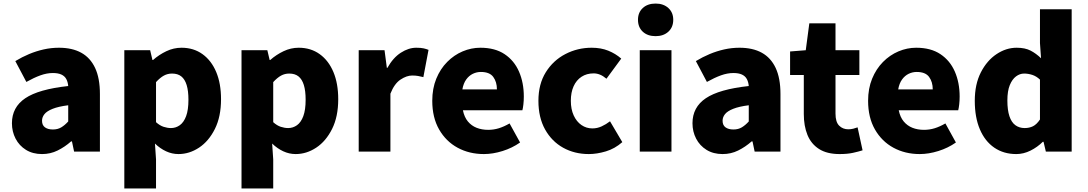

<svg xmlns="http://www.w3.org/2000/svg" viewBox="-20 -851 6108 1078"><path d="M216 14Q164 14 126 -9.5Q88 -33 67.5 -72.5Q47 -112 47 -159Q47 -249 122 -299.5Q197 -350 363 -368Q361 -391 352 -407.5Q343 -424 324.5 -432.5Q306 -441 277 -441Q243 -441 207 -428Q171 -415 128 -391L66 -508Q104 -531 143.5 -547.5Q183 -564 225 -573.5Q267 -583 311 -583Q385 -583 436 -555Q487 -527 514 -469.5Q541 -412 541 -323V0H396L384 -57H379Q344 -26 303.5 -6Q263 14 216 14ZM277 -124Q304 -124 324 -136Q344 -148 363 -169V-260Q308 -253 275.5 -240Q243 -227 229.5 -210Q216 -193 216 -173Q216 -148 232.5 -136Q249 -124 277 -124Z M678 207V-569H823L836 -514H839Q873 -544 914 -563.5Q955 -583 999 -583Q1067 -583 1117 -547Q1167 -511 1194 -446.5Q1221 -382 1221 -294Q1221 -196 1186.5 -127Q1152 -58 1097.5 -22Q1043 14 982 14Q946 14 912.5 -1.5Q879 -17 850 -45L856 44V207ZM940 -132Q967 -132 989.5 -148Q1012 -164 1025 -199Q1038 -234 1038 -291Q1038 -341 1028 -373.5Q1018 -406 998 -422Q978 -438 946 -438Q921 -438 900 -426.5Q879 -415 856 -390V-165Q877 -146 898.5 -139Q920 -132 940 -132Z M1336 207V-569H1481L1494 -514H1497Q1531 -544 1572 -563.5Q1613 -583 1657 -583Q1725 -583 1775 -547Q1825 -511 1852 -446.5Q1879 -382 1879 -294Q1879 -196 1844.5 -127Q1810 -58 1755.5 -22Q1701 14 1640 14Q1604 14 1570.5 -1.5Q1537 -17 1508 -45L1514 44V207ZM1598 -132Q1625 -132 1647.5 -148Q1670 -164 1683 -199Q1696 -234 1696 -291Q1696 -341 1686 -373.5Q1676 -406 1656 -422Q1636 -438 1604 -438Q1579 -438 1558 -426.5Q1537 -415 1514 -390V-165Q1535 -146 1556.5 -139Q1578 -132 1598 -132Z M1994 0V-569H2139L2152 -470H2155Q2187 -527 2230.5 -555Q2274 -583 2317 -583Q2343 -583 2358.5 -579.5Q2374 -576 2386 -571L2357 -418Q2341 -422 2327 -424.5Q2313 -427 2294 -427Q2263 -427 2228.5 -404Q2194 -381 2172 -325V0Z M2697 14Q2615 14 2549.5 -21.5Q2484 -57 2445.5 -124Q2407 -191 2407 -285Q2407 -354 2429.5 -409Q2452 -464 2490.5 -503Q2529 -542 2577.5 -562.5Q2626 -583 2677 -583Q2759 -583 2813 -547Q2867 -511 2894 -449Q2921 -387 2921 -309Q2921 -285 2918.5 -264Q2916 -243 2913 -232H2579Q2587 -193 2607 -169Q2627 -145 2656 -133.5Q2685 -122 2721 -122Q2752 -122 2781 -131Q2810 -140 2841 -158L2900 -51Q2856 -20 2801.5 -3Q2747 14 2697 14ZM2576 -349H2770Q2770 -391 2749.5 -419Q2729 -447 2680 -447Q2656 -447 2634.5 -436.5Q2613 -426 2597.5 -404.5Q2582 -383 2576 -349Z M3286 14Q3206 14 3142 -21.5Q3078 -57 3040.5 -124Q3003 -191 3003 -285Q3003 -379 3044.5 -445.5Q3086 -512 3154.5 -547.5Q3223 -583 3302 -583Q3354 -583 3395 -566.5Q3436 -550 3468 -522L3385 -409Q3366 -425 3348.5 -432Q3331 -439 3313 -439Q3274 -439 3245 -420Q3216 -401 3200.5 -366.5Q3185 -332 3185 -285Q3185 -238 3201 -203Q3217 -168 3244.5 -149Q3272 -130 3306 -130Q3333 -130 3358 -141.5Q3383 -153 3405 -170L3474 -53Q3432 -16 3381.5 -1Q3331 14 3286 14Z M3572 0V-569H3750V0ZM3661 -648Q3616 -648 3589 -673Q3562 -698 3562 -740Q3562 -781 3589 -806Q3616 -831 3661 -831Q3705 -831 3732.5 -806Q3760 -781 3760 -740Q3760 -698 3732.5 -673Q3705 -648 3661 -648Z M4037 14Q3985 14 3947 -9.5Q3909 -33 3888.5 -72.5Q3868 -112 3868 -159Q3868 -249 3943 -299.5Q4018 -350 4184 -368Q4182 -391 4173 -407.5Q4164 -424 4145.5 -432.5Q4127 -441 4098 -441Q4064 -441 4028 -428Q3992 -415 3949 -391L3887 -508Q3925 -531 3964.5 -547.5Q4004 -564 4046 -573.5Q4088 -583 4132 -583Q4206 -583 4257 -555Q4308 -527 4335 -469.5Q4362 -412 4362 -323V0H4217L4205 -57H4200Q4165 -26 4124.5 -6Q4084 14 4037 14ZM4098 -124Q4125 -124 4145 -136Q4165 -148 4184 -169V-260Q4129 -253 4096.5 -240Q4064 -227 4050.5 -210Q4037 -193 4037 -173Q4037 -148 4053.5 -136Q4070 -124 4098 -124Z M4694 14Q4623 14 4578.5 -14.5Q4534 -43 4513.5 -93.5Q4493 -144 4493 -211V-430H4416V-562L4504 -569L4524 -720H4671V-569H4805V-430H4671V-213Q4671 -166 4691.5 -145.5Q4712 -125 4743 -125Q4757 -125 4771 -128.5Q4785 -132 4795 -136L4823 -7Q4801 0 4769.5 7Q4738 14 4694 14Z M5144 14Q5062 14 4996.5 -21.5Q4931 -57 4892.5 -124Q4854 -191 4854 -285Q4854 -354 4876.5 -409Q4899 -464 4937.5 -503Q4976 -542 5024.5 -562.5Q5073 -583 5124 -583Q5206 -583 5260 -547Q5314 -511 5341 -449Q5368 -387 5368 -309Q5368 -285 5365.5 -264Q5363 -243 5360 -232H5026Q5034 -193 5054 -169Q5074 -145 5103 -133.5Q5132 -122 5168 -122Q5199 -122 5228 -131Q5257 -140 5288 -158L5347 -51Q5303 -20 5248.5 -3Q5194 14 5144 14ZM5023 -349H5217Q5217 -391 5196.5 -419Q5176 -447 5127 -447Q5103 -447 5081.5 -436.5Q5060 -426 5044.5 -404.5Q5029 -383 5023 -349Z M5686 14Q5615 14 5562.5 -22Q5510 -58 5481.5 -125Q5453 -192 5453 -285Q5453 -378 5487 -444.5Q5521 -511 5575 -547Q5629 -583 5688 -583Q5735 -583 5766 -567Q5797 -551 5825 -524L5819 -609V-799H5997V0H5852L5839 -55H5835Q5805 -25 5766 -5.5Q5727 14 5686 14ZM5733 -132Q5759 -132 5779.5 -142Q5800 -152 5819 -180V-404Q5799 -423 5776 -430.5Q5753 -438 5730 -438Q5706 -438 5684.5 -422Q5663 -406 5649.5 -373Q5636 -340 5636 -287Q5636 -233 5647.5 -198.5Q5659 -164 5681 -148Q5703 -132 5733 -132Z"/></svg>

Font: Noto Sans HK Thin Black
Style: Regular
Weight: 900
Version: Version 2.004-H2;hotconv 1.0.118;makeotfexe 2.5.65603